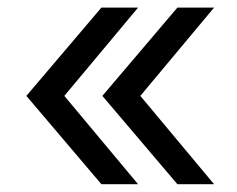

<svg xmlns="http://www.w3.org/2000/svg" viewBox="-20 -551 618 501"><path d="M244.6 -70.3 48.8 -300.8 244.6 -531.2H340.3L147.9 -300.8L340.3 -70.3ZM442.9 -70.3 247.1 -300.8 442.9 -531.2H538.6L346.2 -300.8L538.6 -70.3Z"/></svg>

Font: Inter
Style: Regular
Weight: 400
Designer: Rasmus Andersson
Foundry: rsms
Version: Version 4.000;git-8c9346024